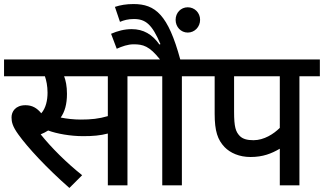

<svg xmlns="http://www.w3.org/2000/svg" viewBox="-20 -916 1601 949"><path d="M610 -539H711V-622H0V-539H202C209 -519 215 -491 215 -458C215 -421 207 -382 184 -356C163 -382 139 -396 106 -396C56 -396 37 -364 37 -336C37 -313 42 -291 71 -251C116 -188 211 -85 323 13L386 -50C307 -113 234 -186 181 -252C194 -257 207 -264 218 -271C261 -255 328 -243 391 -243C439 -243 475 -246 513 -256V0H610ZM379 -325C345 -325 310 -329 280 -335C300 -363 311 -401 311 -452C311 -490 305 -518 297 -539H513V-342C469 -329 430 -325 379 -325Z M879 -539H980V-622H871C811 -843 748 -896 640 -896C604 -896 575 -891 548 -882L573 -808C592 -816 613 -822 642 -822C700 -822 732 -795 773 -698L768 -696C733 -746 689 -772 631 -772C595 -772 561 -763 529 -749L557 -675C584 -687 612 -697 640 -697C687 -697 718 -689 771 -622H696V-539H782V0H879ZM848 -818C848 -783 874 -755 908 -755C942 -755 969 -783 969 -818C969 -853 942 -880 908 -880C874 -880 848 -853 848 -818Z M1460 -539H1561V-622H965V-539H1041V-354C1041 -267 1056 -225 1090 -189C1118 -160 1163 -140 1218 -140C1280 -140 1322 -157 1363 -181V0H1460ZM1363 -539V-284C1333 -254 1285 -223 1233 -223C1202 -223 1180 -229 1165 -244C1145 -265 1137 -288 1137 -364V-539Z"/></svg>

Font: Noto Sans Devanagari UI Medium
Style: Regular
Weight: 500
Designer: Jelle Bosma - Monotype Design Team
Foundry: Monotype Imaging Inc.
Version: Version 2.004